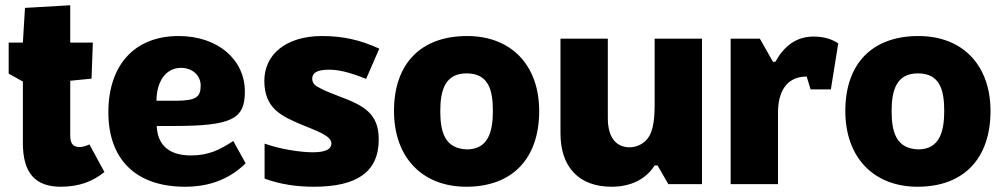

<svg xmlns="http://www.w3.org/2000/svg" viewBox="-20 -700 3814 730"><path d="M211 10C282 10 334 -11 377 -46L320 -151C305 -144 293 -141 283 -141C262 -141 247 -149 247 -185V-393L328 -401L333 -538H247V-680L75 -670L67 -538H13V-420L67 -390V-156C67 -40 116 10 211 10Z M683 10C771 10 848 -15 914 -79L867 -164C815 -130 773 -109 706 -109C612 -109 578 -159 576 -221H638C864 -221 911 -248 911 -352C911 -472 810 -563 659 -563C490 -563 392 -451 392 -273C392 -92 499 10 683 10ZM575 -317C575 -388 609 -442 668 -442C714 -442 743 -411 743 -375C743 -333 728 -317 650 -317Z M1173 10C1337 10 1420 -46 1420 -170C1420 -269 1363 -299 1269 -334C1233 -348 1209 -357 1184 -372C1173 -379 1167 -389 1167 -400C1167 -424 1186 -435 1232 -435C1265 -435 1305 -427 1372 -400L1422 -515C1348 -549 1282 -563 1204 -563C1068 -563 985 -493 985 -393C985 -288 1050 -259 1122 -228C1179 -204 1240 -185 1240 -155C1240 -133 1219 -121 1169 -121C1122 -121 1044 -133 986 -154V-21C1045 1 1109 10 1173 10Z M1753 10C1928 10 2030 -97 2030 -278C2030 -451 1925 -563 1756 -563C1580 -563 1478 -458 1478 -278C1478 -102 1585 10 1753 10ZM1755 -132C1670 -135 1654 -200 1654 -278C1654 -358 1673 -421 1754 -421C1838 -421 1854 -357 1854 -278C1854 -199 1836 -132 1755 -132Z M2305 10C2379 10 2436 -19 2469 -71H2480L2521 0H2649V-553H2469V-302C2469 -229 2459 -189 2436 -166C2420 -150 2397 -140 2374 -140C2325 -140 2291 -174 2291 -251V-553H2111V-193C2111 -64 2182 10 2305 10Z M2758 -553V0H2938V-272C2938 -349 2969 -409 3047 -409L3062 -360H3139L3167 -535C3145 -550 3115 -561 3073 -561C3006 -561 2960 -523 2928 -465H2919L2869 -553Z M3469 10C3644 10 3746 -97 3746 -278C3746 -451 3641 -563 3472 -563C3296 -563 3194 -458 3194 -278C3194 -102 3301 10 3469 10ZM3471 -132C3386 -135 3370 -200 3370 -278C3370 -358 3389 -421 3470 -421C3554 -421 3570 -357 3570 -278C3570 -199 3552 -132 3471 -132Z"/></svg>

Font: Frost ExtraBold
Style: Regular
Weight: 800
Designer: Lee Frost
Foundry: Lee Frost for Ice Communication Norge AS
Version: Version 2.011;hotconv 1.0.107;makeotfexe 2.5.65593